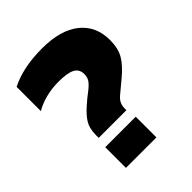

<svg xmlns="http://www.w3.org/2000/svg" viewBox="-186 -764 873 873"><g transform="rotate(-45 250.5 -327.0)"><path d="M125 -184V-202Q125 -244 141 -270.5Q157 -297 190 -326Q217 -350 238 -365.5Q259 -381 271.5 -396.5Q284 -412 284 -435Q284 -467 258.5 -480.5Q233 -494 176 -494Q132 -494 92.5 -483.5Q53 -473 25 -456V-612Q64 -632 115 -643Q166 -654 230 -654Q349 -654 412.5 -603Q476 -552 476 -463Q476 -408 455 -373Q434 -338 389 -301Q355 -273 329 -251Q303 -229 303 -196V-184ZM116 0V-133H312V0Z"/></g></svg>

Font: Kanit
Style: Bold
Weight: 700
Designer: Katatrad Team
Foundry: CadsonDemak
Version: Version 2.000; ttfautohint (v1.8.3)